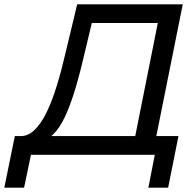

<svg xmlns="http://www.w3.org/2000/svg" viewBox="-90 -720 913 893"><path d="M531 -47 644 -613H337L301 -462Q284 -388 264.5 -321Q245 -254 222.5 -200Q200 -146 172.5 -111.5Q145 -77 111 -68L-2 -87Q37 -84 69 -114Q101 -144 127 -198Q153 -252 175 -324Q197 -396 216 -479L269 -700H760L629 -47ZM-70 153 -21 -87H740L692 153H600L630 0H54L22 153Z"/></svg>

Font: MOST Montserrat Medium
Style: Italic
Weight: 500
Italic angle: -11.3°
Designer: Julieta Ulanovsky
Foundry: Julieta Ulanovsky
Version: Version 8.000;March 11, 2024;FontCreator 15.0.0.2926 64-bit